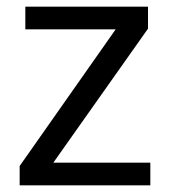

<svg xmlns="http://www.w3.org/2000/svg" viewBox="-20 -607 510 576"><path d="M431 -51H39V-109L327 -519H56V-587H424V-521L140 -119H431Z"/></svg>

Font: Noto Sans Tamil UI
Style: Regular
Weight: 400
Designer: Jelle Bosma - Monotype Design Team
Foundry: Monotype Imaging Inc.
Version: Version 2.004; ttfautohint (v1.8.4.7-5d5b)